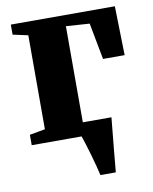

<svg xmlns="http://www.w3.org/2000/svg" viewBox="-81 -595 668 836"><g transform="rotate(-10 253.0 -176.5)"><path d="M295 180Q291.5 164 284.8 138.2Q278 112.5 270 84.5Q262 56.5 254.5 33.2Q247 10 243 -1.5L216.5 -59.5H386Q384.5 -44 382 -19.2Q379.5 5.5 376.8 34.5Q374 63.5 371.2 91.8Q368.5 120 366.5 143.5Q364.5 167 363 180ZM23 0V-46L91.5 -58.5V-474L24.5 -488.5V-533H484.5L489.5 -316H394L363.5 -477.5L259.5 -484.5V-58.5L364.5 -46V0Z"/></g></svg>

Font: Merriweather 72pt Black
Style: Regular
Weight: 900
Version: Version 2.100